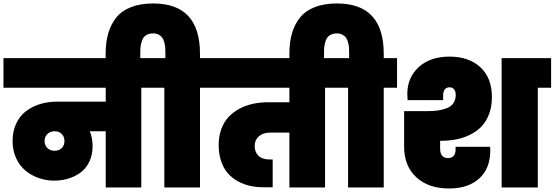

<svg xmlns="http://www.w3.org/2000/svg" viewBox="-31 -1073 3175 1099"><path d="M282.2 -210Q307.1 -210 322.5 -225.6Q337.9 -241.2 337.9 -266.1Q337.9 -290.5 322.5 -306.2Q307.1 -321.8 282.2 -321.8Q256.8 -321.8 240.5 -306.2Q224.1 -290.5 224.1 -266.1Q224.1 -241.2 240.2 -225.6Q256.3 -210 282.2 -210ZM-11.2 -570.8V-740.2H855V-570.8H777.8V0H574.2V-321.8H482.9Q499 -283.7 499 -236.8Q499 -188 481.2 -149.4Q463.4 -110.8 432.4 -87.2Q401.4 -63.5 362.3 -51.3Q323.2 -39.1 278.8 -39.1Q232.9 -39.1 190.4 -54Q147.9 -68.8 114.5 -96.7Q81.1 -124.5 61 -168.2Q41 -211.9 41 -265.1Q41 -321.8 61.8 -366Q82.5 -410.2 118.2 -437Q153.8 -463.9 199 -477.5Q244.1 -491.2 295.9 -491.2H574.2V-570.8Z M573.7 -695.8V-765.1Q573.7 -830.6 588.4 -881.8Q603 -933.1 634.3 -972.2Q665.5 -1011.2 719 -1032.2Q772.5 -1053.2 845.7 -1053.2Q1113.8 -1053.2 1113.8 -765.1V-740.2H1189.9V-570.8H1113.8V0H909.7V-570.8H832.5V-740.2H915.5V-774.9Q915.5 -790 914.8 -801.5Q914.1 -813 909.9 -829.1Q905.8 -845.2 898.9 -855.7Q892.1 -866.2 878.4 -874Q864.7 -881.8 845.7 -881.8Q821.3 -881.8 805.2 -871.3Q789.1 -860.8 782.5 -842.3Q775.9 -823.7 773.9 -809.1Q772 -794.4 772 -774.9V-695.8Z M1167.5 -570.8V-740.2H1906.7V-570.8H1829.6V0H1625.5V-314H1514.6Q1475.6 -314 1451.2 -293Q1426.8 -272 1426.8 -237.8Q1426.8 -202.6 1448.2 -181.4Q1469.7 -160.2 1513.7 -160.2H1529.8V-1H1480.5Q1438.5 -1 1401.1 -9Q1363.8 -17.1 1330.3 -35.6Q1296.9 -54.2 1272.7 -81.8Q1248.5 -109.4 1234.6 -150.6Q1220.7 -191.9 1220.7 -243.2Q1220.7 -293.5 1235.8 -334.5Q1251 -375.5 1277.3 -403.6Q1303.7 -431.6 1340.1 -450.9Q1376.5 -470.2 1417.7 -479Q1459 -487.8 1504.9 -487.8H1625.5V-570.8Z M1625.5 -695.8V-765.1Q1625.5 -830.6 1640.1 -881.8Q1654.8 -933.1 1686 -972.2Q1717.3 -1011.2 1770.8 -1032.2Q1824.2 -1053.2 1897.5 -1053.2Q2165.5 -1053.2 2165.5 -765.1V-740.2H2241.7V-570.8H2165.5V0H1961.4V-570.8H1884.3V-740.2H1967.3V-774.9Q1967.3 -790 1966.6 -801.5Q1965.8 -813 1961.7 -829.1Q1957.5 -845.2 1950.7 -855.7Q1943.8 -866.2 1930.2 -874Q1916.5 -881.8 1897.5 -881.8Q1873 -881.8 1856.9 -871.3Q1840.8 -860.8 1834.2 -842.3Q1827.6 -823.7 1825.7 -809.1Q1823.7 -794.4 1823.7 -774.9V-695.8Z M2539.6 5.9Q2420.9 5.9 2351.6 -58.6Q2282.2 -123 2282.2 -233.9V-437H2417.5Q2450.2 -437 2475.8 -440.7Q2501.5 -444.3 2525.9 -453.6Q2550.3 -462.9 2564 -482.2Q2577.6 -501.5 2577.6 -529.8Q2577.6 -548.3 2568.8 -560.8Q2560.1 -573.2 2542.5 -573.2Q2523.9 -573.2 2514.6 -560.5Q2505.4 -547.9 2505.4 -526.9V-500H2302.2Q2300.3 -522.5 2300.3 -534.2Q2300.3 -629.4 2366 -689.2Q2431.6 -749 2542.5 -749Q2652.3 -749 2718.5 -688.2Q2784.7 -627.4 2784.7 -517.1Q2784.7 -453.1 2762 -404.3Q2739.3 -355.5 2699.2 -325.9Q2659.2 -296.4 2607.9 -281.7Q2556.6 -267.1 2495.6 -267.1H2488.3V-222.2Q2488.3 -168 2534.7 -168Q2554.7 -168 2565.7 -181.4Q2576.7 -194.8 2576.7 -215.8V-232.9H2774.4Q2775.4 -221.7 2775.4 -212.9Q2775.4 -108.9 2712.2 -51.5Q2648.9 5.9 2539.6 5.9ZM2840.3 0V-740.2H3123.5V-570.8H3047.4V0Z"/></svg>

Font: SVN-Poppins Black
Style: Regular
Weight: 900
Designer: Ninad Kale (Devanagari), Jonny Pinhorn (Latin)
Foundry: Indian Type Foundry
Version: Version 3.002 2017